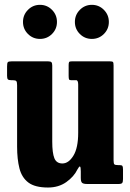

<svg xmlns="http://www.w3.org/2000/svg" viewBox="-20 -780 552 814"><path d="M52.5 -158.5V-418.5Q52.5 -432 49.2 -436Q46 -440 34.5 -440H28Q17 -440 13.5 -443.5Q10 -447 10 -458.5V-498Q10 -512.5 13 -516.2Q16 -520 30 -520H183Q194.5 -520 198 -516.2Q201.5 -512.5 201.5 -502V-179.5Q201.5 -131.5 210.5 -109.2Q219.5 -87 244.5 -87Q271 -87 291.2 -120Q311.5 -153 311.5 -217V-421Q311.5 -440 303 -440H282Q275 -440 273 -443Q271 -446 271 -458.5V-504Q271 -514.5 273.2 -517.2Q275.5 -520 285.5 -520H445Q456.5 -520 459 -517Q461.5 -514 461.5 -502V-100Q461.5 -86 465.2 -83Q469 -80 481 -80H487.5Q497 -80 499.2 -76Q501.5 -72 501.5 -60.5V-21Q501.5 -8.5 498 -4.2Q494.5 0 483 0H348.5Q334 0 328.2 -4.8Q322.5 -9.5 322.5 -26V-53.5Q322.5 -72 319.2 -74Q316 -76 308.5 -62Q293.5 -31 261 -8Q228.5 15 183.5 15Q128.5 15 100.5 -6Q72.5 -27 62.5 -66Q52.5 -105 52.5 -158.5ZM369.5 -615Q339.5 -615 318.5 -636Q297.5 -657 297.5 -687Q297.5 -717 318.5 -738.2Q339.5 -759.5 369.5 -759.5Q399.5 -759.5 420.5 -738.2Q441.5 -717 441.5 -687Q441.5 -657 420.5 -636Q399.5 -615 369.5 -615ZM149.5 -615Q119.5 -615 98.5 -636Q77.5 -657 77.5 -687Q77.5 -717 98.5 -738.2Q119.5 -759.5 149.5 -759.5Q179.5 -759.5 200.5 -738.2Q221.5 -717 221.5 -687Q221.5 -657 200.5 -636Q179.5 -615 149.5 -615Z"/></svg>

Font: Besley* Condensed
Style: Bold
Weight: 700
Width: 3
Designer: Owen Earl
Foundry: indestructible type*
Version: Version 3.000; ttfautohint (v1.8.3)